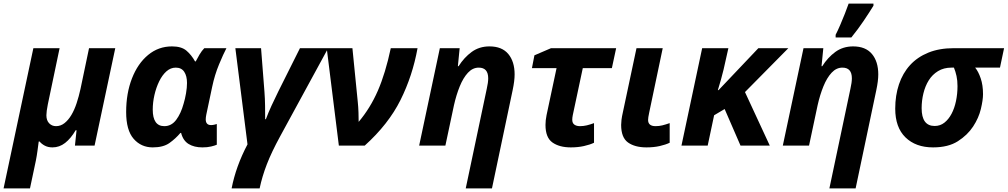

<svg xmlns="http://www.w3.org/2000/svg" viewBox="-53 -816 5647 1076"><path d="M134 -546H281L215 -231Q207 -191 207 -170Q207 -141 222.5 -125Q238 -109 261 -109Q287 -109 308.5 -126Q330 -143 347 -171.5Q364 -200 376.5 -238Q389 -276 398 -317L446 -546H593L477 0H367L376 -86H371Q344 -40 312 -15Q280 10 241 10Q216 10 197.5 0Q179 -10 169 -23H164Q161 0 157 29.5Q153 59 148 84L115 240H-33Z M803 10Q738 10 696 -38Q654 -86 654 -188Q654 -293 686.5 -376.5Q719 -460 777 -508Q835 -556 911 -556Q964 -556 992 -532Q1020 -508 1040 -472H1044Q1052 -488 1065 -510Q1078 -532 1092 -546H1216Q1199 -514 1174.5 -455Q1150 -396 1136 -329L1103 -173Q1100 -158 1100 -147Q1100 -115 1130 -115Q1138 -115 1147 -117Q1156 -119 1162 -121V-5Q1151 0 1130 5Q1109 10 1081 10Q1035 10 1004 -9Q973 -28 962 -71H958Q931 -39 896.5 -14.5Q862 10 803 10ZM868 -109Q908 -109 934.5 -144.5Q961 -180 976 -235Q984 -261 989.5 -293Q995 -325 995 -351Q995 -390 979.5 -413.5Q964 -437 932 -437Q903 -437 879.5 -416Q856 -395 839 -360Q822 -325 812.5 -283.5Q803 -242 803 -202Q803 -109 868 -109Z M1245 240Q1269 116 1334 -7L1266 -546H1410L1429 -302Q1432 -263 1432.5 -223Q1433 -183 1433 -148H1437Q1450 -183 1469 -224.5Q1488 -266 1507 -304L1628 -546H1786L1517 -52Q1469 36 1442.5 104.5Q1416 173 1402 240Z M1922 -546 1952 -245Q1955 -217 1956 -186Q1957 -155 1957 -133Q2022 -210 2064.5 -307.5Q2107 -405 2137 -546H2287Q2259 -391 2191.5 -255.5Q2124 -120 1991 0H1846L1778 -546Z M2557 240 2675 -319Q2683 -354 2683 -377Q2683 -437 2630 -437Q2596 -437 2569.5 -408.5Q2543 -380 2523.5 -332Q2504 -284 2491 -226L2443 0H2296L2412 -546H2523L2513 -445H2517Q2548 -494 2590.5 -525Q2633 -556 2690 -556Q2760 -556 2795.5 -513.5Q2831 -471 2831 -399Q2831 -363 2820 -311L2704 240Z M2942 -506 3035 -546H3400L3376 -434H3213L3157 -171Q3154 -156 3154 -145Q3154 -126 3166 -117.5Q3178 -109 3197 -109Q3217 -109 3235.5 -113.5Q3254 -118 3276 -126V-16Q3253 -5 3219.5 2.5Q3186 10 3146 10Q3082 10 3043 -17.5Q3004 -45 3004 -116Q3004 -141 3010 -171L3066 -434H2928Z M3570 10Q3505 10 3466.5 -17.5Q3428 -45 3428 -116Q3428 -128 3430 -145Q3432 -162 3439 -193L3514 -546H3661L3585 -184Q3579 -156 3579 -144Q3579 -109 3621 -109Q3641 -109 3659 -113.5Q3677 -118 3700 -126V-16Q3677 -5 3644 2.5Q3611 10 3570 10Z M3882 -546H4029L4002 -426Q3996 -400 3987 -368.5Q3978 -337 3970 -311H3974L4197 -546H4365L4122 -300L4261 0H4097L4008 -205L3949 -170L3913 0H3766Z M4595 240 4713 -319Q4721 -354 4721 -377Q4721 -437 4668 -437Q4634 -437 4607.5 -408.5Q4581 -380 4561.5 -332Q4542 -284 4529 -226L4481 0H4334L4450 -546H4561L4551 -445H4555Q4586 -494 4628.5 -525Q4671 -556 4728 -556Q4798 -556 4833.5 -513.5Q4869 -471 4869 -399Q4869 -363 4858 -311L4742 240ZM4630 -606V-621Q4642 -644 4655.5 -675.5Q4669 -707 4681.5 -738.5Q4694 -770 4703 -796H4842V-784Q4818 -745 4787 -699Q4756 -653 4718 -606Z M4964 -207Q4964 -281 4985 -343.5Q5006 -406 5047 -451Q5088 -496 5149.5 -521Q5211 -546 5292 -546H5574L5551 -437H5412Q5430 -415 5443 -377Q5456 -339 5456 -288Q5456 -256 5444 -205.5Q5432 -155 5400.5 -107Q5369 -59 5315 -24.5Q5261 10 5176 10Q5079 10 5021.5 -46Q4964 -102 4964 -207ZM5185 -110Q5216 -110 5239.5 -128.5Q5263 -147 5279.5 -178Q5296 -209 5304.5 -249.5Q5313 -290 5313 -333Q5313 -365 5307.5 -390Q5302 -415 5293 -437H5279Q5236 -437 5204 -417.5Q5172 -398 5152 -366Q5132 -334 5122 -293Q5112 -252 5112 -210Q5112 -110 5185 -110Z"/></svg>

Font: BC Sans
Style: Bold Italic
Weight: 700
Italic angle: -12°
Designer: Monotype Design Team
Province of B.C.
Foundry: Monotype Imaging Inc.
Version: Version 2.000;GOOG;noto-source:20170915:90ef993387c0